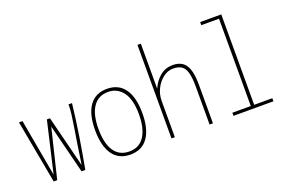

<svg xmlns="http://www.w3.org/2000/svg" viewBox="-88 -970 1928 1283"><g transform="rotate(-20 876.0 -328.5)"><path d="M112 1 29 -449H54L127 -42L211 -404H233L325 -38Q348 -195 364.5 -295Q381 -395 381 -434V-449H406Q393 -333 375.5 -223Q358 -113 337 1H310L222 -349L137 1Z M657 8Q574 8 531.5 -52.5Q489 -113 489 -225Q489 -339 532 -399Q575 -459 657 -459Q739 -459 782 -399Q825 -339 825 -225Q825 -113 782 -52.5Q739 8 657 8ZM657 -14Q728 -14 764.5 -70Q801 -126 801 -226Q801 -332 761.5 -384.5Q722 -437 657 -437Q587 -437 550 -382.5Q513 -328 513 -226Q513 -123 549.5 -68.5Q586 -14 657 -14Z M950 0V-665H974V-345Q997 -397 1035 -427.5Q1073 -458 1125 -458Q1161 -458 1188 -442.5Q1215 -427 1230 -387Q1245 -347 1245 -271V0H1221V-269Q1221 -333 1211 -369Q1201 -405 1178.5 -420Q1156 -435 1118 -435Q1081 -435 1048 -410Q1015 -385 994.5 -344.5Q974 -304 974 -257V0Z M1391 0V-22H1522V-643H1396V-665H1546V-22H1675V0Z"/></g></svg>

Font: Inconsolata SemiCondensed ExtraLight
Style: Regular
Weight: 200
Width: 4
Monospace: yes
Designer: Raph Levien, Cyreal, Brenton Simpson
Foundry: Raph Levien, Cyreal, Google
Version: Version 3.100; ttfautohint (v1.8.4.7-5d5b)